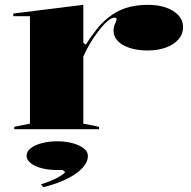

<svg xmlns="http://www.w3.org/2000/svg" viewBox="-20 -535 791 795"><path d="M39 0V-10L104 -23V-468H35V-479L325 -515V-358L335 -350Q358 -386 380.5 -414Q403 -442 427 -461Q461 -489 501.5 -502Q542 -515 593 -515Q634 -515 666.5 -504Q699 -493 718.5 -472Q738 -451 738 -422Q738 -394 719.5 -372.5Q701 -351 668 -338.5Q635 -326 591 -326Q549 -326 517 -336.5Q485 -347 467.5 -365.5Q450 -384 450 -408Q450 -419 453 -428Q456 -437 459.5 -444Q463 -451 463 -455Q463 -462 454 -462Q442 -462 424 -446.5Q406 -431 383 -400Q367 -379 352 -353.5Q337 -328 325 -301V-23L390 -10V0ZM159 240 150 228Q170 222 189.5 214Q209 206 225.5 196.5Q242 187 250 178L240 169H216Q181 169 152.5 161.5Q124 154 107 140.5Q90 127 90 110Q90 92 107.5 78.5Q125 65 154 57.5Q183 50 217 50Q252 50 281 58Q310 66 327 79.5Q344 93 344 111Q344 131 329.5 150.5Q315 170 289.5 187Q264 204 230.5 217.5Q197 231 159 240Z"/></svg>

Font: Kalnia SemiExpanded Medium
Style: Regular
Weight: 500
Width: 6
Designer: Frida Medrano
Foundry: Frida Medrano
Version: Version 1.105